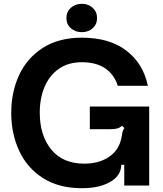

<svg xmlns="http://www.w3.org/2000/svg" viewBox="-20 -975 859 1009"><path d="M39 -382Q39 -490 80 -579.5Q121 -669 204.5 -723Q288 -777 411 -777Q555 -777 644 -709Q733 -641 757 -524H599Q580 -584 532.5 -616Q485 -648 410 -648Q339 -648 289.5 -613.5Q240 -579 214.5 -519Q189 -459 189 -383Q189 -263 249.5 -189Q310 -115 423 -115Q492 -115 541.5 -143.5Q591 -172 610 -222Q617 -240 621 -265Q624 -292 634 -302L622 -314Q608 -303 595 -299.5Q582 -296 556 -296H452V-415H764V0H633V-109H617Q617 -58 570 -26Q512 14 411 14Q288 14 204.5 -40Q121 -94 80 -184Q39 -274 39 -382ZM329 -880Q329 -913 352.5 -934Q376 -955 410 -955Q444 -955 467 -934Q490 -913 490 -880Q490 -847 467 -826.5Q444 -806 410 -806Q376 -806 352.5 -826.5Q329 -847 329 -880Z"/></svg>

Font: Open Sauce Sans
Style: Bold
Weight: 700
Designer: Alfredo Marco Pradil
Foundry: Creative Sauce Fz LLC
Version: Version 1.477